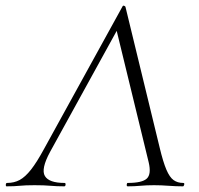

<svg xmlns="http://www.w3.org/2000/svg" viewBox="-55 -658 703 678"><path d="M-32 0Q-35 0 -34.5 -6Q-34 -12 -30 -12Q-5 -12 14.5 -22.5Q34 -33 54.5 -59Q75 -85 101 -133L378 -636Q380 -639 383.5 -637.5Q387 -636 388 -634L509 -136Q521 -86 532.5 -59Q544 -32 558 -22Q572 -12 592 -12Q597 -12 595.5 -6Q594 0 591 0Q566 0 540 -2Q514 -4 489 -4Q462 -4 441 -2Q420 0 396 0Q392 0 392.5 -6Q393 -12 396 -12Q447 -12 463.5 -27.5Q480 -43 470 -85L352 -570L378 -587L122 -122Q89 -61 103.5 -36.5Q118 -12 173 -12Q177 -12 176.5 -6Q176 0 172 0Q145 0 123 -2Q101 -4 67 -4Q34 -4 15 -2Q-4 0 -32 0Z"/></svg>

Font: Cormorant Garamond Light
Style: Italic
Weight: 300
Italic angle: -10°
Designer: Christian Thalmann (Catharsis Fonts)
Foundry: Catharsis Fonts
Version: Version 4.001